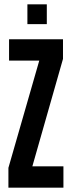

<svg xmlns="http://www.w3.org/2000/svg" viewBox="-20 -870 334 890"><path d="M19 0V-92L162 -589H22V-688H272V-597L130 -99H274V0ZM107 -758V-850H197V-758Z"/></svg>

Font: Saira Ultra Condensed
Style: Bold
Weight: 700
Width: 1
Designer: Hector Gatti with collaboration of the Omnibus-Type team
Foundry: Omnibus-Type
Version: Version 1.001; ttfautohint (v1.8)